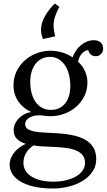

<svg xmlns="http://www.w3.org/2000/svg" viewBox="-20 -806 609 1097"><path d="M226.1 -583Q214.4 -607.9 214.4 -634.8Q214.4 -672.9 235.8 -711.7Q257.3 -750.5 293 -786.1L319.3 -766.6Q303.2 -736.8 295.7 -714.6Q288.1 -692.4 286.6 -673.8Q285.2 -655.3 287.8 -637.5Q290.5 -619.6 294.9 -598.6ZM516.1 -576.2Q541.5 -576.2 555.4 -563Q569.3 -549.8 569.3 -526.4Q569.3 -520.5 566.9 -513.2Q564.5 -505.9 559.3 -499.5Q554.2 -493.2 545.9 -488.8Q537.6 -484.4 525.9 -484.9Q508.8 -485.4 498 -495.4Q487.3 -505.4 484.4 -520Q471.7 -518.1 461.9 -512Q452.1 -505.9 444.8 -496.6Q437.5 -487.3 432.9 -476.3Q428.2 -465.3 425.8 -454.1Q450.7 -431.2 465.1 -400.4Q479.5 -369.6 479.5 -335Q479.5 -292.5 462.2 -257.1Q444.8 -221.7 415.5 -196Q386.2 -170.4 347.9 -156.2Q309.6 -142.1 267.6 -142.1Q249 -142.1 234.6 -144.5Q220.2 -147 200.7 -147Q182.1 -147 166.7 -142.1Q151.4 -137.2 140.9 -128.9Q130.4 -120.6 126 -109.4Q121.6 -98.1 125.5 -85.9Q128.9 -74.2 141.4 -66.9Q153.8 -59.6 173.8 -55.4Q193.8 -51.3 221.4 -49.3Q249 -47.4 283.7 -45.9Q341.3 -43.5 387 -34.9Q432.6 -26.4 464.4 -9Q496.1 8.3 512.9 35.9Q529.8 63.5 529.8 104Q529.8 144.5 508.1 175.5Q486.3 206.5 451.4 227.8Q416.5 249 372.8 260Q329.1 271 284.7 271Q217.3 271 169.7 259.3Q122.1 247.6 92.3 228.3Q62.5 209 48.8 184.8Q35.2 160.6 35.2 135.7Q35.2 112.8 43.9 93.8Q52.7 74.7 66.2 59.6Q79.6 44.4 95.9 33.4Q112.3 22.5 127.4 15.6Q95.2 5.9 76.7 -12.5Q58.1 -30.8 58.1 -63Q58.1 -80.6 65.4 -97.4Q72.8 -114.3 85.9 -128.4Q99.1 -142.6 117.4 -152.3Q135.7 -162.1 157.7 -166Q134.8 -176.8 116.2 -192.1Q97.7 -207.5 84.5 -226.8Q71.3 -246.1 64.2 -269Q57.1 -292 57.1 -318.4Q57.1 -363.3 75.4 -399.9Q93.8 -436.5 123.3 -462.4Q152.8 -488.3 190.7 -502.2Q228.5 -516.1 267.6 -516.1Q301.3 -516.1 334 -506.6Q366.7 -497.1 394.5 -478.5Q401.9 -499.5 414.6 -517.6Q427.2 -535.6 443.1 -548.6Q459 -561.5 477.5 -568.8Q496.1 -576.2 516.1 -576.2ZM265.6 -481Q238.8 -481 217.8 -470.2Q196.8 -459.5 182.4 -440.4Q168 -421.4 160.4 -395.5Q152.8 -369.6 152.8 -339.8Q152.8 -303.7 160.6 -274.2Q168.5 -244.6 183.6 -223.1Q198.7 -201.7 220.7 -189.9Q242.7 -178.2 270.5 -178.2Q298.3 -178.2 319.1 -188.5Q339.8 -198.7 353.8 -217Q367.7 -235.4 374.8 -260.5Q381.8 -285.6 381.8 -314.9Q381.8 -347.7 374.5 -377.9Q367.2 -408.2 352.5 -430.9Q337.9 -453.6 316.2 -467.3Q294.4 -481 265.6 -481ZM171.4 24.9Q143.6 43 128.7 68.8Q113.8 94.7 113.8 124Q113.8 148.9 125.7 168.7Q137.7 188.5 159.9 202.6Q182.1 216.8 213.6 224.4Q245.1 231.9 283.7 231.9Q326.7 231.9 360.6 223.1Q394.5 214.4 418 199.7Q441.4 185.1 453.6 165.8Q465.8 146.5 465.8 125Q465.8 97.2 451.4 79.8Q437 62.5 411.4 52.5Q385.7 42.5 350.8 38.3Q315.9 34.2 274.4 32.7Q246.6 31.7 220.7 30.3Q194.8 28.8 171.4 24.9Z"/></svg>

Font: Lora
Style: Regular
Weight: 400
Designer: Olga Karpushina, Alexei Vanyashin
Foundry: Cyreal (www.cyreal.org, a@cyreal.org)
Version: Version 1.014